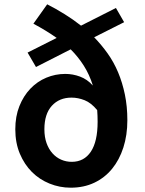

<svg xmlns="http://www.w3.org/2000/svg" viewBox="-20 -857 671 891"><path d="M313 -106Q370 -106 401.5 -153Q433 -200 433 -292Q433 -306 432.5 -319.5Q432 -333 431 -346Q403 -380 372.5 -392Q342 -404 312 -404Q255 -404 220.5 -366Q186 -328 186 -257Q186 -221 196 -193Q206 -165 223.5 -145.5Q241 -126 264 -116Q287 -106 313 -106ZM417 -684Q451 -649 479.5 -609Q508 -569 528 -521.5Q548 -474 559.5 -418.5Q571 -363 571 -299Q571 -230 552.5 -172.5Q534 -115 500 -73.5Q466 -32 417.5 -9Q369 14 308 14Q257 14 210 -5Q163 -24 128 -59Q93 -94 72 -144Q51 -194 51 -257Q51 -317 70 -364.5Q89 -412 121 -445.5Q153 -479 195 -496.5Q237 -514 283 -514Q318 -514 351.5 -501.5Q385 -489 411 -460Q395 -511 369 -552Q343 -593 308 -628L147 -546L108 -613L243 -681Q195 -715 135 -747L199 -837Q240 -816 279.5 -791.5Q319 -767 356 -738L518 -820L556 -754Z"/></svg>

Font: SpoqaHanSans-Bold
Style: Regular
Weight: 700
Designer: [Spoqa Han Sans] Dong-huui Kim \uAE40 \uB3D9 \uD718   [Noto Sans] Ryoko NISHIZUKA \u897F \u585A \u6DBC \u5B50  (kana & i
Foundry: Spoqa (http://www.spoqa-han-sans.com)
Version: Version 2.000